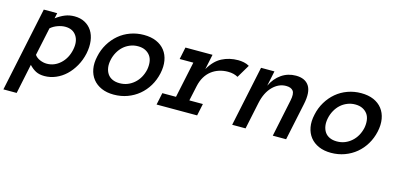

<svg xmlns="http://www.w3.org/2000/svg" viewBox="-123 -841 2914 1398"><g transform="rotate(15 1334.0 -142.0)"><path d="M71.8 -455.1H172.9L164.1 -414.1Q199.2 -439.9 231.7 -452.9Q264.2 -465.8 301.8 -465.8Q346.2 -465.8 379.6 -448Q413.1 -430.2 433.6 -398.7Q454.1 -367.2 460 -323Q465.8 -278.8 455.1 -227.1Q443.8 -174.8 418.9 -130.9Q394 -86.9 360.6 -55.4Q327.1 -23.9 285.6 -6.3Q244.1 11.2 200.2 11.2Q162.1 11.2 135.5 -2.4Q108.9 -16.1 85 -42L38.1 182.1H-62ZM102.1 -122.1Q116.2 -102.1 142.1 -91.1Q168 -80.1 193.8 -80.1Q251 -80.1 295.4 -120.6Q339.8 -161.1 354 -227.1Q368.2 -293 340.6 -334Q313 -375 255.9 -375Q230 -375 200 -364.5Q169.9 -354 147 -334Z M1012.7 -227.1Q1001 -173.8 974.9 -130.4Q948.7 -86.9 910.9 -55.4Q873 -23.9 825 -6.3Q776.9 11.2 722.7 11.2Q669.9 11.2 629.9 -6.3Q589.8 -23.9 564.9 -55.4Q540 -86.9 532 -130.4Q523.9 -173.8 536.1 -227.1Q546.9 -278.8 573.5 -323Q600.1 -367.2 637.9 -399.2Q675.8 -431.2 723.9 -448.5Q772 -465.8 824.7 -465.8Q878.9 -465.8 918.9 -448.5Q959 -431.2 983.9 -399.2Q1008.8 -367.2 1016.4 -323Q1023.9 -278.8 1012.7 -227.1ZM912.1 -227.1Q918 -257.8 914.6 -285.4Q911.1 -313 897 -332.5Q882.8 -352.1 859.9 -363.5Q836.9 -375 804.7 -375Q772.9 -375 744.9 -363.5Q716.8 -352.1 695.3 -332.5Q673.8 -313 658.4 -285.4Q643.1 -257.8 636.7 -227.1Q629.9 -194.8 633.8 -168.5Q637.7 -142.1 650.9 -122.1Q664.1 -102.1 687.5 -91.1Q710.9 -80.1 742.7 -80.1Q774.9 -80.1 802.5 -91.1Q830.1 -102.1 852.5 -122.1Q875 -142.1 889.9 -168.5Q904.8 -194.8 912.1 -227.1Z M1561 -347.2Q1544.9 -356 1526.9 -360.6Q1508.8 -365.2 1484.9 -365.2Q1450.7 -365.2 1419.2 -355.2Q1387.7 -345.2 1361.8 -325.2Q1335.9 -305.2 1317.9 -275.1Q1299.8 -245.1 1291 -204.1L1266.6 -90.8H1368.7L1349.6 0H1043.9L1063 -90.8H1166L1223.6 -363.8H1120.6L1139.6 -455.1H1343.8L1319.8 -340.8Q1358.9 -409.2 1413.8 -437.5Q1468.8 -465.8 1535.6 -465.8Q1556.6 -465.8 1578.6 -461.4Q1600.6 -457 1619.6 -445.8Z M2020.5 0H1919.9L1978.5 -280.8Q1989.7 -334 1974.1 -354.5Q1958.5 -375 1920.9 -375Q1864.7 -375 1819.8 -329.6Q1774.9 -284.2 1757.8 -204.1L1714.8 0H1613.8L1709.5 -455.1H1810.5L1786.6 -340.8Q1814.5 -399.9 1862.5 -432.9Q1910.6 -465.8 1970.7 -465.8Q2040.5 -465.8 2070.1 -420.4Q2099.6 -375 2079.6 -280.8Z M2650.4 -227.1Q2638.7 -173.8 2612.5 -130.4Q2586.4 -86.9 2548.6 -55.4Q2510.7 -23.9 2462.6 -6.3Q2414.6 11.2 2360.4 11.2Q2307.6 11.2 2267.6 -6.3Q2227.5 -23.9 2202.6 -55.4Q2177.7 -86.9 2169.7 -130.4Q2161.6 -173.8 2173.8 -227.1Q2184.6 -278.8 2211.2 -323Q2237.8 -367.2 2275.6 -399.2Q2313.5 -431.2 2361.6 -448.5Q2409.7 -465.8 2462.4 -465.8Q2516.6 -465.8 2556.6 -448.5Q2596.7 -431.2 2621.6 -399.2Q2646.5 -367.2 2654.1 -323Q2661.6 -278.8 2650.4 -227.1ZM2549.8 -227.1Q2555.7 -257.8 2552.2 -285.4Q2548.8 -313 2534.7 -332.5Q2520.5 -352.1 2497.6 -363.5Q2474.6 -375 2442.4 -375Q2410.6 -375 2382.6 -363.5Q2354.5 -352.1 2333 -332.5Q2311.5 -313 2296.1 -285.4Q2280.8 -257.8 2274.4 -227.1Q2267.6 -194.8 2271.5 -168.5Q2275.4 -142.1 2288.6 -122.1Q2301.8 -102.1 2325.2 -91.1Q2348.6 -80.1 2380.4 -80.1Q2412.6 -80.1 2440.2 -91.1Q2467.8 -102.1 2490.2 -122.1Q2512.7 -142.1 2527.6 -168.5Q2542.5 -194.8 2549.8 -227.1Z"/></g></svg>

Font: Anonymous Pro
Style: Bold Italic
Weight: 700
Italic angle: -12°
Monospace: yes
Designer: Mark Simonson
Version: Version 1.003